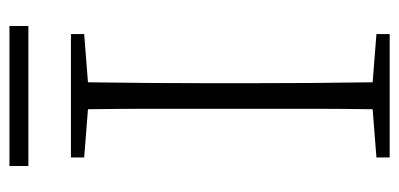

<svg xmlns="http://www.w3.org/2000/svg" viewBox="-239 -605 844 406"><g transform="rotate(-90 183.0 -402.0)"><path d="M53 -646V-674H314V-646L212 -638Q211 -571 210.5 -502Q210 -433 210 -364V-310Q210 -241 210.5 -172.5Q211 -104 212 -36L314 -28V0H53V-28L155 -36Q156 -104 156 -172.5Q156 -241 156 -310V-364Q156 -433 156 -501.5Q156 -570 155 -638ZM35 -764V-804H331V-764Z"/></g></svg>

Font: Source Serif Pro Light
Style: Regular
Weight: 300
Designer: Frank Grießhammer
Foundry: Adobe Systems Incorporated
Version: Version 3.001;hotconv 1.0.111;makeotfexe 2.5.65597